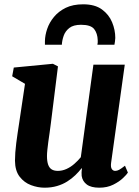

<svg xmlns="http://www.w3.org/2000/svg" viewBox="-20 -861 646 891"><path d="M186.5 10Q155.5 10 124 -1.8Q92.5 -13.5 71.2 -41Q50 -68.5 49.5 -115Q49.5 -132.5 51 -153.5Q52.5 -174.5 55.5 -197.8Q58.5 -221 62 -244.8Q65.5 -268.5 69 -291L96 -472L36.5 -507L44 -547.5L225.5 -565L249 -553L216 -288.5Q213.5 -267 210.2 -245Q207 -223 204.2 -203Q201.5 -183 199.8 -166Q198 -149 198 -137Q198 -112 203.5 -96.8Q209 -81.5 220 -74.8Q231 -68 248.5 -68Q269 -68 288.8 -77Q308.5 -86 325.2 -100.8Q342 -115.5 355 -131.5L413.5 -561H559L495.5 -105Q493 -85.5 498.8 -76.8Q504.5 -68 514.5 -68Q523.5 -68 532.8 -73Q542 -78 560 -92L573.5 -60Q568.5 -51.5 551 -34.8Q533.5 -18 505.5 -4Q477.5 10 441 10Q402.5 10 382.8 -4.8Q363 -19.5 359 -44.5Q359 -47.5 358.8 -51.5Q358.5 -55.5 358.5 -60.2Q358.5 -65 359.2 -69.8Q360 -74.5 360.5 -79L358.5 -80Q346 -64 329.5 -48Q313 -32 292 -18.8Q271 -5.5 244.8 2.2Q218.5 10 186.5 10ZM188.5 -653.5Q188.5 -658 188.5 -662Q188.5 -666 188.5 -670.5Q189 -697.5 199 -727Q209 -756.5 230.5 -782.5Q252 -808.5 285.2 -824.8Q318.5 -841 366 -841Q420.5 -841 453 -817.2Q485.5 -793.5 500.2 -757.8Q515 -722 515 -685Q514.5 -677 513.5 -668.5Q512.5 -660 511 -653.5H432Q433 -658.5 433.5 -663.8Q434 -669 433.5 -674.5Q432.5 -706 417 -726Q401.5 -746 356 -746Q320.5 -746 301.8 -731.2Q283 -716.5 275.5 -695Q268 -673.5 267 -653.5Z"/></svg>

Font: Merriweather 24pt ExtraBold
Style: Italic
Weight: 800
Italic angle: -7.8°
Version: Version 2.101